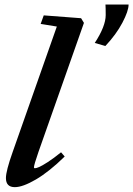

<svg xmlns="http://www.w3.org/2000/svg" viewBox="-20 -791 571 823"><path d="M431.6 -593.8 386.2 -606.9Q433.1 -678.7 433.1 -726.6Q433.1 -757.3 432.1 -771.5H531.2Q531.2 -744.1 504.6 -693.6Q478 -643.1 431.6 -593.8ZM43.5 11.2Q5.4 11.2 5.4 -27.8Q5.4 -58.1 34.2 -139.2L223.6 -677.2L154.3 -688.5L167.5 -725.1L327.6 -712.9L339.8 -692.9L145 -140.1Q125.5 -84 125.5 -73.7Q125.5 -69.8 129.4 -69.8Q135.3 -69.8 147.5 -75Q159.7 -80.1 185.1 -96.4Q210.4 -112.8 241.7 -138.2L257.3 -120.1Q190.4 -54.7 134 -21.7Q77.6 11.2 43.5 11.2Z"/></svg>

Font: Elstob 14pt
Style: Bold Italic
Weight: 700
Italic angle: -20°
Designer: Peter S. Baker
Version: Version 1.015